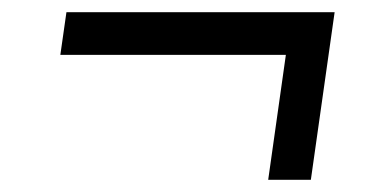

<svg xmlns="http://www.w3.org/2000/svg" viewBox="-20 -405 620 315"><path d="M420 -110 449 -315H79L89 -385H529L490 -110Z"/></svg>

Font: Finlandica
Style: Italic
Weight: 400
Italic angle: -8°
Designer: Niklas Ekholm, Juho Hiilivirta, Jaakko Suomalainen
Foundry: Helsinki Type Studio
Version: Version 1.064